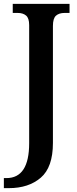

<svg xmlns="http://www.w3.org/2000/svg" viewBox="-34 -734 401 994"><path d="M-14 188H-1Q117 188 117 7V-604Q117 -640 101 -653.5Q85 -667 58 -667H32V-714H326V-667H300Q272 -667 256 -653Q240 -639 240 -600V6Q240 132 177 186Q114 240 12 240H-14Z"/></svg>

Font: Noto Serif NarrowSemiBold
Style: Regular
Weight: 600
Width: 4
Designer: Monotype Design Team
Foundry: Monotype Imaging Inc.
Version: Version 1.001